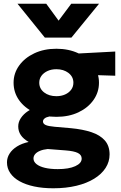

<svg xmlns="http://www.w3.org/2000/svg" viewBox="-20 -787 652 1032"><path d="M266.5 225Q209.5 225 163.8 215.2Q118 205.5 85.2 187.2Q52.5 169 35 143.2Q17.5 117.5 17.5 85.5Q17.5 60.5 31.5 38.5Q45.5 16.5 71.5 0.2Q97.5 -16 134 -24Q105.5 -40.5 91.8 -61Q78 -81.5 78 -107.5Q78 -131 92 -152.2Q106 -173.5 131 -190.2Q156 -207 189.5 -216.8Q223 -226.5 262.5 -226L292 -164.5Q264 -164.5 246 -161Q228 -157.5 219.5 -150.2Q211 -143 211 -134Q211 -122 225.2 -115.2Q239.5 -108.5 274.5 -105.5L361.5 -98Q425 -92 471.5 -76.5Q518 -61 543.5 -32Q569 -3 569 43Q569 82.5 547.5 115.8Q526 149 486.2 173.5Q446.5 198 390.8 211.5Q335 225 266.5 225ZM290.5 122Q350 122 384.5 106.2Q419 90.5 419 65.5Q419 45.5 398.5 35.2Q378 25 333.5 21.5L236.5 14Q212 16.5 194.8 23.8Q177.5 31 168.8 41.5Q160 52 160 65Q160 82 176 95Q192 108 221.2 115Q250.5 122 290.5 122ZM283 -159Q215 -159 163.2 -183.2Q111.5 -207.5 82.2 -249Q53 -290.5 53 -342.5Q53 -393 82.8 -434.5Q112.5 -476 164.5 -500.5Q216.5 -525 283 -525Q349 -525 400.8 -500.8Q452.5 -476.5 482.2 -435.2Q512 -394 512 -342.5Q512 -291.5 482.8 -249.8Q453.5 -208 402 -183.5Q350.5 -159 283 -159ZM283 -270Q309 -270 329.8 -279.2Q350.5 -288.5 362.5 -304.8Q374.5 -321 374.5 -342.5Q374.5 -374.5 348.2 -394.8Q322 -415 283 -415Q256.5 -415 235.8 -405.5Q215 -396 203 -379.8Q191 -363.5 191 -342.5Q191 -310.5 217.2 -290.2Q243.5 -270 283 -270ZM359.5 -387.5 297.5 -494 599.5 -510V-380ZM221 -585 74 -767H228.5L295 -676L363 -767H512.5L364 -585Z"/></svg>

Font: Geologica Roman
Style: Bold
Weight: 700
Designer: Sindre Bremnes, Frode Helland
Foundry: Monokrom Skriftforlag AS
Version: Version 1.010;gftools[0.9.28]